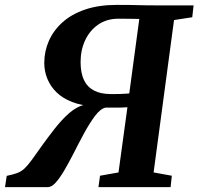

<svg xmlns="http://www.w3.org/2000/svg" viewBox="-52 -765 811 785"><path d="M-31.5 0 -24.5 -46Q2 -51.5 18.2 -57.5Q34.5 -63.5 47.8 -75.8Q61 -88 78 -111.2Q95 -134.5 123.5 -175Q146 -206 169.8 -236.5Q193.5 -267 218.8 -291.5Q244 -316 270.5 -328.8Q297 -341.5 323.5 -336.5L332.5 -331Q281 -333 242.8 -348Q204.5 -363 179.5 -387.2Q154.5 -411.5 141.8 -442.5Q129 -473.5 129 -507.5Q129 -555 147.8 -597.8Q166.5 -640.5 203.5 -673.8Q240.5 -707 296 -726Q351.5 -745 426 -745Q451.5 -745 472.5 -744.8Q493.5 -744.5 512.2 -744Q531 -743.5 550.8 -743.2Q570.5 -743 593 -743H739.5L734 -694.5L659.5 -683L576 -60L650.5 -46.5L645.5 0H350.5L357 -46.5L432.5 -60L469 -326.5Q458 -325.5 442.5 -325.2Q427 -325 410.5 -325Q394 -325 379 -325Q358 -320 335.5 -289.8Q313 -259.5 290.2 -217.2Q267.5 -175 245.5 -131.5Q227.5 -96.5 209.8 -66.5Q192 -36.5 175.5 -18.2Q159 0 143.5 0ZM476.5 -383 517.5 -687.5Q511.5 -687.5 502.2 -687.8Q493 -688 476.8 -688.2Q460.5 -688.5 432.5 -688.5Q384 -688.5 349.2 -664.2Q314.5 -640 296 -600Q277.5 -560 277.5 -511.5Q277.5 -467 291.2 -438Q305 -409 332.5 -394.8Q360 -380.5 400.5 -380.5Q409 -380.5 419.2 -380.5Q429.5 -380.5 440 -380.8Q450.5 -381 459.8 -381.8Q469 -382.5 476.5 -383Z"/></svg>

Font: Merriweather 20pt
Style: Bold Italic
Weight: 700
Italic angle: -7.8°
Version: Version 2.101